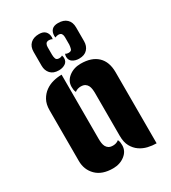

<svg xmlns="http://www.w3.org/2000/svg" viewBox="-179 -820 811 912"><g transform="rotate(-30 226.0 -364.5)"><path d="M187 -613Q187 -601 190.5 -591Q194 -581 209 -581Q213 -581 217.5 -582Q222 -583 226 -586Q229 -578 229 -571Q229 -551 214 -541.5Q199 -532 179 -532Q149 -532 133.5 -549Q118 -566 118 -592V-668Q118 -697 135 -713Q152 -729 182 -729Q205 -729 216.5 -717Q228 -705 228 -685Q228 -678 226 -675Q219 -680 209 -680Q196 -680 191.5 -672.5Q187 -665 187 -655ZM282 -655Q282 -665 277.5 -672.5Q273 -680 260 -680Q250 -680 243 -675Q241 -678 241 -685Q241 -705 252 -717Q263 -729 287 -729Q317 -729 334 -713Q351 -697 351 -668V-592Q351 -566 335.5 -549Q320 -532 290 -532Q270 -532 255 -541.5Q240 -551 240 -571Q240 -578 243 -586Q247 -583 251.5 -582Q256 -581 260 -581Q275 -581 278 -591Q281 -601 282 -613ZM273 -352Q273 -364 271.5 -375Q270 -386 265.5 -394.5Q261 -403 252.5 -408.5Q244 -414 229 -414Q221 -414 212.5 -411.5Q204 -409 197 -403Q193 -411 192 -418.5Q191 -426 191 -434Q191 -466 218 -487Q245 -508 283 -508Q343 -508 375 -477.5Q407 -447 407 -390V0Q384 0 360.5 -5.5Q337 -11 317.5 -24.5Q298 -38 285.5 -60.5Q273 -83 273 -118ZM179 -156Q179 -144 180.5 -133Q182 -122 186.5 -113.5Q191 -105 199.5 -99.5Q208 -94 223 -94Q231 -94 239.5 -96.5Q248 -99 255 -105Q259 -97 260 -89.5Q261 -82 261 -74Q261 -42 234 -21Q207 0 169 0Q109 0 77 -32Q45 -64 45 -112V-390Q45 -423 57.5 -445.5Q70 -468 89.5 -482Q109 -496 132.5 -502Q156 -508 179 -508Z"/></g></svg>

Font: Kenia
Style: Regular
Weight: 400
Designer: Julia Petretta
Foundry: Julia Petretta
Version: Version 1.001